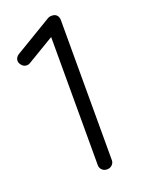

<svg xmlns="http://www.w3.org/2000/svg" viewBox="-135 -761 604 823"><g transform="rotate(-20 166.5 -350.0)"><path d="M207.2 0Q193.5 0 184.5 -8.9Q175.5 -17.8 175.5 -30.2V-631.8L186.5 -621.8L50.5 -540.5Q44.5 -536.8 36.5 -536.8Q23.2 -536.8 14.1 -547.2Q5 -557.8 5 -568.5Q5 -583.8 21 -594.2L190 -695.5Q199.5 -701.5 213.5 -700Q225.2 -699.2 232.4 -690.8Q239.5 -682.2 239.5 -669.8V-30.2Q239.5 -17.8 230.4 -8.9Q221.2 0 207.2 0Z"/></g></svg>

Font: Quicksand Variable Light
Style: Regular
Weight: 300
Designer: Andrew Paglinawan
Foundry: Andrew Paglinawan
Version: Version 3.004